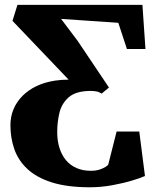

<svg xmlns="http://www.w3.org/2000/svg" viewBox="-20 -763 634 792"><path d="M351 9.5Q257.5 9.5 194.2 -10.5Q131 -30.5 93.2 -65.8Q55.5 -101 39.2 -147.5Q23 -194 23 -246.5Q23 -282 35.8 -312.5Q48.5 -343 72.5 -367.2Q96.5 -391.5 130.5 -407.8Q164.5 -424 207.5 -430.5Q220.5 -432.5 234.5 -433.5Q248.5 -434.5 263 -434.5L31.5 -677L52 -743H567.5L580 -561H503.5L468 -669L232 -685L299.5 -595.5L429.5 -402L399.5 -377Q388.5 -384 377 -386Q365.5 -388 351 -388Q291.5 -387 262.8 -361.2Q234 -335.5 225 -297Q216 -258.5 216 -218.5Q216 -182.5 225.2 -153Q234.5 -123.5 252.2 -102.2Q270 -81 295.8 -69.8Q321.5 -58.5 354.5 -58.5Q375.5 -58.5 390.8 -63.5Q406 -68.5 415.2 -74.5Q424.5 -80.5 426.5 -84L461 -220.5H554.5L578 -37Q562 -29.5 525.8 -18.5Q489.5 -7.5 443.5 1Q397.5 9.5 351 9.5Z"/></svg>

Font: Merriweather Light 18pt Black
Style: Regular
Weight: 900
Version: Version 2.100